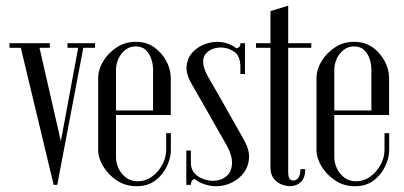

<svg xmlns="http://www.w3.org/2000/svg" viewBox="-20 -646 1411 671"><path d="M199.9 -120.9 114.4 -495H48.9L167.5 0H180.1ZM180.1 0 274.2 -495H256.2L182.2 -96.1ZM57.4 -479 51.8 -495H13.1V-479ZM154.1 -479V-495H114.4V-479ZM257.8 -479V-495H215.9V-479ZM312.2 -479V-495H270.8L267.4 -479Z M323.1 -374.8Q323.1 -402.1 340.1 -431Q357.1 -459.9 386.8 -479.8Q416.4 -499.8 454.6 -499.8Q492 -499.8 519.1 -480.6Q546.1 -461.4 561.4 -432.3Q576.8 -403.2 576.8 -373.6V-244H514.9V-403.4Q514.9 -421.1 508.9 -439.7Q503 -458.2 489.8 -471Q476.5 -483.8 454.6 -483.8Q432.8 -483.8 417.1 -471Q401.4 -458.2 393.4 -439.7Q385.4 -421.1 385.4 -403.4V-95.6Q385.4 -77 394.4 -57.6Q403.4 -38.2 420.4 -25.4Q437.4 -12.5 460.4 -12.5Q488.5 -12.5 511.1 -28.8Q533.6 -45 547.2 -70.4Q560.8 -95.8 560.8 -123.1V-180.4H577.1V-120.6Q577.1 -94.2 563.1 -64.7Q549.1 -35.1 522.8 -15.2Q496.5 4.8 457.2 4.8Q418.4 4.8 388 -15.6Q357.6 -36 340.4 -65.1Q323.1 -94.2 323.1 -122ZM354.6 -244V-260H564.2V-244Z M836.1 -403H820.1V-411.1Q820.1 -450.8 798.3 -465.4Q776.5 -480 752 -480Q735.5 -480 720.9 -474Q706.4 -468 697.4 -455.9Q688.5 -443.8 690.3 -424.3Q692.1 -404.9 707.4 -377.4Q724.2 -348.4 742.6 -316.2Q760.9 -284.1 778.4 -252.9Q796 -221.6 810.6 -196.2Q825.1 -170.8 833.8 -154.9Q852.2 -122 850.3 -92.8Q848.4 -63.6 831.8 -41.8Q815.1 -20 789.6 -7.6Q764 4.9 735.2 4.9Q711.6 4.9 687.7 -4.5Q663.8 -13.9 647.4 -32.2Q631.1 -50.5 631.1 -77.1V-92H647.1V-77.1Q647.1 -54.9 659.4 -41.1Q671.8 -27.4 689.6 -20.8Q707.5 -14.1 724.4 -14.1Q751.1 -14.1 769.9 -28.9Q788.8 -43.8 790.8 -73.3Q792.8 -102.9 768.2 -145.1Q758.1 -162.4 744.2 -187.2Q730.4 -212.1 713.8 -240.8Q697.2 -269.4 681.2 -297.7Q665.1 -326 650.9 -350.8Q629.8 -386.4 632 -413.9Q634.2 -441.5 650.8 -460.8Q667.4 -480 691.6 -489.9Q715.8 -499.8 739.5 -499.8Q762.8 -499.8 784.8 -490.1Q806.9 -480.5 821.5 -460.9Q836.1 -441.2 836.1 -410.8ZM820.1 -387.5V-446.6L799.5 -477Q808 -477 814.1 -480.1Q820.1 -483.2 820.1 -495H836.1V-387.5ZM647.1 -120V-47.1L665.5 -21.2Q655.5 -21.2 651.3 -15.1Q647.1 -9 647.1 0H631.1V-120Z M925.2 -607.1 987.2 -626.2V-44.8Q987.2 -28.4 991.6 -21.8Q996 -15.2 1005.9 -15.2Q1015.4 -15.2 1022.6 -24.6Q1029.9 -34 1029.9 -54.9H1046.9Q1046.9 -25.1 1031.7 -10.3Q1016.5 4.5 993.5 4.5Q978.4 4.5 962.7 -2Q947 -8.5 936.1 -22.8Q925.2 -37.1 925.2 -60.1ZM987.2 -479V-495H1067.9V-479ZM874.6 -479V-495H925.2V-479Z M1086.1 -374.8Q1086.1 -402.1 1103.1 -431Q1120.1 -459.9 1149.8 -479.8Q1179.4 -499.8 1217.6 -499.8Q1255 -499.8 1282.1 -480.6Q1309.1 -461.4 1324.4 -432.3Q1339.8 -403.2 1339.8 -373.6V-244H1277.9V-403.4Q1277.9 -421.1 1271.9 -439.7Q1266 -458.2 1252.8 -471Q1239.5 -483.8 1217.6 -483.8Q1195.8 -483.8 1180.1 -471Q1164.4 -458.2 1156.4 -439.7Q1148.4 -421.1 1148.4 -403.4V-95.6Q1148.4 -77 1157.4 -57.6Q1166.4 -38.2 1183.4 -25.4Q1200.4 -12.5 1223.4 -12.5Q1251.5 -12.5 1274.1 -28.8Q1296.6 -45 1310.2 -70.4Q1323.8 -95.8 1323.8 -123.1V-180.4H1340.1V-120.6Q1340.1 -94.2 1326.1 -64.7Q1312.1 -35.1 1285.8 -15.2Q1259.5 4.8 1220.2 4.8Q1181.4 4.8 1151 -15.6Q1120.6 -36 1103.4 -65.1Q1086.1 -94.2 1086.1 -122ZM1117.6 -244V-260H1327.2V-244Z"/></svg>

Font: Emberly Black
Style: Regular
Weight: 900
Designer: Rajesh Rajput
Foundry: Rajesh Rajput
Version: Version 1.000